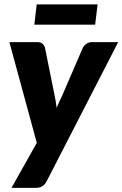

<svg xmlns="http://www.w3.org/2000/svg" viewBox="-20 -716 574 900"><path d="M24 0ZM198 135Q182 164.5 150 164.5H34L152.5 -46.5L24 -518.5H155Q171.5 -518.5 179.8 -510.5Q188 -502.5 191 -491.5L236 -268Q239 -253.5 241.5 -239.2Q244 -225 245.5 -210.5Q251.5 -225 258.2 -239.8Q265 -254.5 272 -269L368 -491.5Q374 -503 385.5 -510.8Q397 -518.5 409 -518.5H534ZM152 -695.5H437.5L426 -600.5H141Z"/></svg>

Font: Lato Black
Style: Italic
Weight: 900
Italic angle: -7°
Designer: Lukasz Dziedzic
Foundry: tyPoland Lukasz Dziedzic
Version: Version 2.007; 2014-02-27